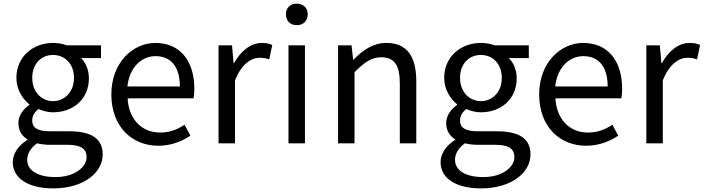

<svg xmlns="http://www.w3.org/2000/svg" viewBox="-20 -795 3903 1065"><path d="M275.4 250C442.9 250 549.6 163.1 549.6 62.1C549.6 -27.5 486.1 -66.9 360.7 -66.9H254.2C181 -66.9 158.6 -91.7 158.6 -126.2C158.6 -156 174.4 -174.3 193.7 -190.6C218.1 -178.7 248.4 -172.1 274.1 -172.1C385.5 -172.1 473.1 -244.7 473.1 -360.6C473.1 -407.8 455.1 -447.8 429.4 -472.9H540.2V-543.4H351.3C332 -550.6 305.3 -556.8 274.1 -556.8C164.6 -556.8 70.9 -482.1 70.9 -363C70.9 -297.8 106.1 -245.4 142.2 -216.8V-212.8C113.3 -192.9 81.9 -157.2 81.9 -112.3C81.9 -69.2 102.6 -40.4 130.8 -22.8V-18.4C80.2 13.4 50.8 58.1 50.8 104.5C50.8 198 142.6 250 275.4 250ZM274.1 -233.9C211.8 -233.9 158.8 -284.1 158.8 -363C158.8 -443.1 210.6 -490.2 274.1 -490.2C338.7 -490.2 390.4 -442.5 390.4 -363C390.4 -284.1 337.5 -233.9 274.1 -233.9ZM287.5 187.2C189.3 187.2 130.9 150.1 130.9 91.8C130.9 60.6 146.9 27.5 185.6 -0.1C210.3 6.1 236 8.1 256.2 8.1H350.5C421.8 8.1 460.3 25.5 460.3 76.6C460.3 132.7 392.9 187.2 287.5 187.2Z M857.7 13.4C931 13.4 988.9 -11.4 1036.3 -42.5L1003.5 -103.1C963.1 -76.1 920.9 -59.8 868.3 -59.8C764.6 -59.8 694.1 -134.5 687.9 -249.7H1053.6C1056.4 -263.7 1057.9 -282.5 1057.9 -301.7C1057.9 -457.3 979.7 -556.8 841.4 -556.8C716.6 -556.8 597.6 -447.7 597.6 -271C597.6 -92.3 712.6 13.4 857.7 13.4ZM686.7 -315.5C698.1 -422.7 766.1 -483.6 842.5 -483.6C928.3 -483.6 977.7 -424.5 977.7 -315.5Z M1192.1 0H1283.5V-348.8C1319.8 -441.5 1375.1 -474.6 1420.2 -474.6C1442.7 -474.6 1454.8 -471.8 1473.4 -465.6L1490.2 -545.4C1473 -553.6 1456.4 -556.8 1432.2 -556.8C1371.5 -556.8 1315.8 -513.1 1278.1 -444.4H1275.7L1267 -543.4H1192.1Z M1580.1 0H1671.5V-543.4H1580.1ZM1626.4 -655.3C1661.6 -655.3 1687 -678.5 1687 -716.2C1687 -751.1 1661.6 -774.9 1626.4 -774.9C1590.2 -774.9 1565.9 -751.1 1565.9 -716.2C1565.9 -678.5 1590.2 -655.3 1626.4 -655.3Z M1855.1 0H1946.5V-394C2000.6 -449 2039.3 -477.4 2094.5 -477.4C2167 -477.4 2197.7 -434 2197.7 -332.4V0H2289.1V-344.1C2289.1 -482.4 2237.3 -556.8 2123.1 -556.8C2048.5 -556.8 1992.4 -515.9 1941.1 -464.5H1938.7L1930 -543.4H1855.1Z M2648.4 250C2815.9 250 2922.6 163.1 2922.6 62.1C2922.6 -27.5 2859.1 -66.9 2733.7 -66.9H2627.2C2554 -66.9 2531.6 -91.7 2531.6 -126.2C2531.6 -156 2547.4 -174.3 2566.7 -190.6C2591.1 -178.7 2621.4 -172.1 2647.1 -172.1C2758.5 -172.1 2846.1 -244.7 2846.1 -360.6C2846.1 -407.8 2828.1 -447.8 2802.4 -472.9H2913.2V-543.4H2724.3C2705 -550.6 2678.3 -556.8 2647.1 -556.8C2537.6 -556.8 2443.9 -482.1 2443.9 -363C2443.9 -297.8 2479.1 -245.4 2515.2 -216.8V-212.8C2486.3 -192.9 2454.9 -157.2 2454.9 -112.3C2454.9 -69.2 2475.6 -40.4 2503.8 -22.8V-18.4C2453.2 13.4 2423.8 58.1 2423.8 104.5C2423.8 198 2515.6 250 2648.4 250ZM2647.1 -233.9C2584.8 -233.9 2531.8 -284.1 2531.8 -363C2531.8 -443.1 2583.6 -490.2 2647.1 -490.2C2711.7 -490.2 2763.4 -442.5 2763.4 -363C2763.4 -284.1 2710.5 -233.9 2647.1 -233.9ZM2660.5 187.2C2562.3 187.2 2503.9 150.1 2503.9 91.8C2503.9 60.6 2519.9 27.5 2558.6 -0.1C2583.3 6.1 2609 8.1 2629.2 8.1H2723.5C2794.8 8.1 2833.3 25.5 2833.3 76.6C2833.3 132.7 2765.9 187.2 2660.5 187.2Z M3230.7 13.4C3304 13.4 3361.9 -11.4 3409.3 -42.5L3376.5 -103.1C3336.1 -76.1 3293.9 -59.8 3241.3 -59.8C3137.6 -59.8 3067.1 -134.5 3060.9 -249.7H3426.6C3429.4 -263.7 3430.9 -282.5 3430.9 -301.7C3430.9 -457.3 3352.7 -556.8 3214.4 -556.8C3089.6 -556.8 2970.6 -447.7 2970.6 -271C2970.6 -92.3 3085.6 13.4 3230.7 13.4ZM3059.7 -315.5C3071.1 -422.7 3139.1 -483.6 3215.5 -483.6C3301.3 -483.6 3350.7 -424.5 3350.7 -315.5Z M3565.1 0H3656.5V-348.8C3692.8 -441.5 3748.1 -474.6 3793.2 -474.6C3815.7 -474.6 3827.8 -471.8 3846.4 -465.6L3863.2 -545.4C3846 -553.6 3829.4 -556.8 3805.2 -556.8C3744.5 -556.8 3688.8 -513.1 3651.1 -444.4H3648.7L3640 -543.4H3565.1Z"/></svg>

Font: Source Han Sans JP VF
Style: Regular
Weight: 250
Designer: Ryoko NISHIZUKA 西塚涼子 (kana, bopomofo & ideographs); Paul D. Hunt (Latin, Greek & Cyrillic); Sandoll Communications 산돌커뮤니
Foundry: Adobe
Version: Version 2.004;hotconv 1.0.118;makeotfexe 2.5.65603